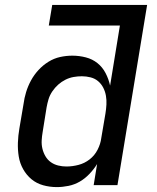

<svg xmlns="http://www.w3.org/2000/svg" viewBox="-20 -755 640 783"><path d="M212 8Q183 8 156 0.5Q129 -7 108.5 -24Q88 -41 74.5 -65Q61 -89 56.5 -116.5Q52 -144 53 -173Q54 -202 59 -231L76 -331Q79 -355 86.5 -379.5Q94 -404 106.5 -427Q119 -450 137 -469.5Q155 -489 177.5 -503Q200 -517 225 -522.5Q250 -528 275 -528Q303 -528 330 -521Q357 -514 377.5 -497.5Q398 -481 410.5 -457Q423 -433 429 -406L469 -651H179L193 -735H580L459 0H362L376 -86Q363 -65 345 -46Q327 -27 305.5 -14.5Q284 -2 259.5 3Q235 8 212 8ZM251 -76Q275 -76 300 -82.5Q325 -89 345.5 -105Q366 -121 378 -144.5Q390 -168 393 -192L410 -292Q413 -310 414 -328.5Q415 -347 412 -364.5Q409 -382 401 -397.5Q393 -413 380 -424Q367 -435 349.5 -439.5Q332 -444 314 -444Q297 -444 280 -441Q263 -438 247 -430Q231 -422 217.5 -410Q204 -398 193.5 -382.5Q183 -367 178 -350.5Q173 -334 170 -317L154 -217Q151 -200 150 -182.5Q149 -165 153 -148.5Q157 -132 165.5 -117.5Q174 -103 187.5 -93.5Q201 -84 217.5 -80Q234 -76 251 -76Z"/></svg>

Font: Iosevka Md Ex Obl
Style: Regular
Weight: 500
Width: 7
Italic angle: -9°
Monospace: yes
Designer: Belleve Invis
Foundry: Belleve Invis
Version: Version 32.5.0; ttfautohint (v1.8.4)